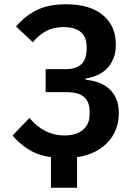

<svg xmlns="http://www.w3.org/2000/svg" viewBox="-20 -730 640 900"><path d="M219 7Q158 -2 114 -29.5Q70 -57 39 -95L118 -177Q187 -95 282 -95Q338 -95 369 -121.5Q400 -148 400 -193V-207Q400 -252 374.5 -275Q349 -298 291 -298H194V-406H289Q386 -406 386 -500V-512Q386 -556 359 -579.5Q332 -603 278 -603Q230 -603 195.5 -584Q161 -565 134 -532L55 -606Q98 -656 153 -683Q208 -710 289 -710Q401 -710 462 -659.5Q523 -609 523 -521Q523 -484 512 -456.5Q501 -429 482 -409.5Q463 -390 437.5 -378.5Q412 -367 382 -362V-356Q414 -353 442 -343Q470 -333 491 -314.5Q512 -296 524.5 -267.5Q537 -239 537 -200Q537 -118 484.5 -62.5Q432 -7 341 7V150H219Z"/></svg>

Font: IBM Plex Mono SmBld
Style: Regular
Weight: 600
Monospace: yes
Designer: Mike Abbink, Paul van der Laan, Pieter van Rosmalen
Foundry: Bold Monday
Version: Version 2.3